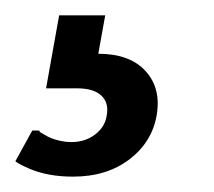

<svg xmlns="http://www.w3.org/2000/svg" viewBox="-64 -40 279 250"><path d="M31 190Q-1 190 -25 180Q-39 174 -44 170L-22 130H-13L-12 132Q-10 133 -6 135.5Q-2 138 3 140Q8 142 15 143.5Q22 145 29 145Q47 145 60 135Q73 125 75 110Q78 94 68 84.5Q58 75 36 75H-4L13 -20H73L64 30Q105 30 125.5 52.5Q146 75 140 110Q134 145 104.5 167.5Q75 190 31 190Z"/></svg>

Font: Scada
Style: Italic
Weight: 400
Italic angle: -10°
Designer: Jovanny Lemonad
Foundry: Jovanny Lemonad
Version: Version 4.100;PS 004.100;hotconv 1.0.88;makeotf.lib2.5.64775